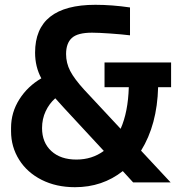

<svg xmlns="http://www.w3.org/2000/svg" viewBox="-20 -759 757 799"><path d="M210 -350Q185 -328 170 -296Q155 -264 155 -226Q155 -166 193.5 -130.5Q232 -95 298 -95Q363 -95 412 -131L248 -308ZM26 -213V-227Q26 -291 60.5 -345.5Q95 -400 152 -433Q126 -481 126 -540Q126 -739 377 -739Q446 -739 521 -728V-612Q489 -616 439.5 -619.5Q390 -623 363 -623Q303 -623 279 -601Q255 -579 255 -534Q255 -497 272 -464Q289 -431 330 -386L482 -223Q513 -293 516 -396H415V-499H692V-396H638Q634 -240 567 -132L690 0H534L491 -47Q406 20 292 20Q214 20 153.5 -10.5Q93 -41 59.5 -94.5Q26 -148 26 -213Z"/></svg>

Font: Sora-SIA SemiBold
Style: Regular
Weight: 600
Designer: Jonathan Barnbrook, Julián Moncada
Foundry: Barnbrook Fonts
Version: Version 2.000